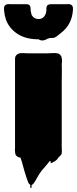

<svg xmlns="http://www.w3.org/2000/svg" viewBox="-30 -786 384 958"><path d="M278 -51Q278 -49 278.5 -39Q279 -29 278 -22V-20Q277 -20 277 -18Q277 -17 276.5 -16.5Q276 -16 276 -15Q275 -15 275 -14.5Q275 -14 275 -14Q275 -14 273 -12Q269 -6 266 -4Q264 -2 262 -2Q262 1 259 4Q254 12 243 19Q239 21 235.5 23Q232 25 227 27Q226 27 225 28Q224 29 223 28Q222 19 222.5 18.5Q223 18 219 16Q217 20 214.5 22Q212 24 209 29Q202 38 194.5 46.5Q187 55 179 64Q169 77 160.5 91.5Q152 106 144 120Q142 124 137.5 129.5Q133 135 128 137Q127 141 127.5 147Q128 153 124 152Q120 151 121 145Q122 139 120 135Q112 131 108 116Q105 109 102.5 101.5Q100 94 98 87Q91 66 85 42.5Q79 19 72 0L63 -1Q59 -3 56 -5Q49 -10 47 -16.5Q45 -23 45 -30Q44 -35 44.5 -40.5Q45 -46 45 -51V-493Q45 -498 46 -501Q48 -507 50 -509L56 -515Q61 -518 68 -520Q72 -521 75 -521Q78 -521 82 -521Q89 -521 95.5 -520.5Q102 -520 108 -520H207Q219 -520 231.5 -521Q244 -522 256 -520Q268 -518 275 -506Q278 -502 278 -495Q280 -488 279.5 -480Q279 -472 278 -464Q279 -442 278.5 -417Q278 -392 278 -374ZM198 -588Q179 -579 162 -590H153Q94 -592 55 -618.5Q16 -645 0 -687Q0 -688 -0.5 -689Q-1 -690 -1 -691Q-8 -711 -9 -730Q-10 -732 -10 -742V-746Q-10 -753 -5.5 -758.5Q-1 -764 7 -765Q12 -766 16.5 -765.5Q21 -765 25 -765H103Q120 -765 122 -749Q123 -745 123 -741Q123 -737 123 -732Q124 -727 125.5 -721.5Q127 -716 128 -711Q140 -691 162 -691Q176 -691 185 -698.5Q194 -706 198 -717Q199 -721 200 -724.5Q201 -728 201 -732Q202 -736 201.5 -740.5Q201 -745 202 -749Q204 -765 224 -765H299Q304 -765 309 -765.5Q314 -766 318 -765Q325 -763 328 -760Q332 -756 332 -754Q333 -752 333.5 -750Q334 -748 334 -746V-736Q329 -664 276 -623Q274 -622 270 -618Q263 -613 256 -607Q249 -601 241 -598Q234 -596 227.5 -596.5Q221 -597 214 -595Q210 -594 206 -592Q202 -590 198 -588Z"/></svg>

Font: Rubik Wet Paint
Style: Regular
Weight: 400
Designer: Hubert and Fischer, NaN
Foundry: Hubert and Fischer, NaN
Version: Version 2.200